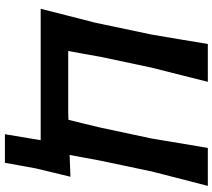

<svg xmlns="http://www.w3.org/2000/svg" viewBox="-64 -690 906 819"><g transform="rotate(90 389.5 -280.0)"><path d="M552 152.5 577.5 0H17Q32 -59 45.5 -112.5Q59 -166 76.5 -233.5L127 -473.5Q139 -543.5 148.2 -599Q157.5 -654.5 167 -713H328.5Q313.5 -654 299.8 -598.8Q286 -543.5 268 -473L222 -256Q215 -217 209 -183.2Q203 -149.5 197 -117.5H462Q475 -118 490.5 -118.5Q498.5 -150.5 506.8 -184.2Q515 -218 524 -256L570.5 -474Q582 -544 591.2 -598.8Q600.5 -653.5 610.5 -713H772.5Q757 -654 743 -599Q729 -544 711 -474L665 -256Q658 -219.5 652.2 -187Q646.5 -154.5 640.5 -123.5Q664 -124.5 687.2 -125.2Q710.5 -126 733.5 -127Q723.5 -86.5 714.8 -50Q706 -13.5 698 20Q692 53 685.8 86.8Q679.5 120.5 674 152.5Z"/></g></svg>

Font: Commissioner Loud SemiBold
Style: Italic
Weight: 600
Italic angle: -12°
Designer: Kostas Bartsokas
Foundry: Kostas Bartsokas
Version: Version 1.000; ttfautohint (v1.8.3)